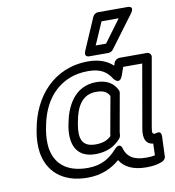

<svg xmlns="http://www.w3.org/2000/svg" viewBox="-91 -887 913 1003"><g transform="rotate(-10 366.0 -386.0)"><path d="M392 -513C461 -513 492 -487 515 -450C515 -450 543 -411 561 -460L576 -503H677L619 -171C614 -142 608 -87 661 -81L659 -19C645 -16 632 -15 612 -15C542 -15 512 -42 500 -82C500 -82 492 -123 458 -86C421 -45 377 -15 303 -15C183 -15 131 -76 119 -153C115 -182 116 -214 122 -250L124 -260C144 -376 200 -458 291 -495C320 -507 354 -513 392 -513ZM74 -260 72 -250C65 -210 64 -172 69 -138C84 -42 154 35 294 35C366 35 421 10 465 -28C489 12 536 35 604 35C636 35 661 32 689 21C699 17 709 7 709 -5L713 -111C714 -143 689 -133 682 -131H678C665 -131 663 -136 669 -171L732 -528C734 -539 726 -553 711 -553H565C555 -553 541 -545 536 -533L531 -517C503 -544 461 -563 401 -563C216 -563 103 -427 74 -260ZM533 -387C516 -422 484 -449 423 -449C304 -449 258 -343 243 -260L241 -250C226 -167 244 -79 356 -79C415 -79 459 -101 490 -137C494 -141 496 -147 497 -151C499 -161 498 -167 499 -171L535 -373C536 -378 535 -384 533 -387ZM484 -365 449 -171C448 -166 448 -163 448 -159C431 -142 407 -129 365 -129C291 -129 278 -176 291 -250L293 -260C307 -340 339 -399 414 -399C456 -399 472 -386 484 -365ZM506 -757H597L509 -638H454ZM495 -807C485 -807 473 -799 468 -788L395 -619C381 -587 410 -588 413 -588H514C522 -588 532 -593 538 -601L664 -770C694 -811 649 -807 649 -807Z"/></g></svg>

Font: Asimov
Style: XWidOuIt
Weight: 500
Designer: Google
Version: Version 2.000980; 2014